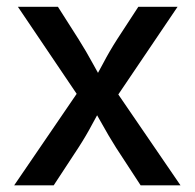

<svg xmlns="http://www.w3.org/2000/svg" viewBox="-20 -556 584 576"><path d="M22.5 0 236.3 -313 235.8 -236.3 33.7 -535.6H153.8L215.3 -439Q239.3 -400.9 258.3 -365.7Q277.3 -330.6 297.4 -296.9H250.5Q271 -330.6 289.3 -365.7Q307.6 -400.9 332 -439L395 -535.6H512.7L309.1 -234.4L309.6 -309.6L521.5 0H401.9L328.6 -112.3Q305.2 -149.4 286.4 -183.6Q267.6 -217.8 247.6 -250H294.4Q274.9 -217.8 256.8 -183.6Q238.8 -149.4 214.8 -112.3L141.1 0Z"/></svg>

Font: Inter 20pt Medium
Style: Regular
Weight: 500
Version: Version 4.001;git-66647c0bb